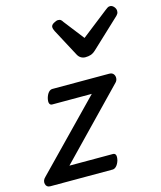

<svg xmlns="http://www.w3.org/2000/svg" viewBox="-139 -938 862 1027"><g transform="rotate(-15 292.0 -424.0)"><path d="M11 0Q-10 0 -14.5 -19.5Q-19 -39 -2 -55L353 -420H134Q123 -420 119 -430Q115 -440 120 -460Q126 -480 135.5 -490Q145 -500 156 -500H470Q487 -500 494.5 -490Q502 -480 501 -467Q500 -454 491 -445L138 -80H379Q390 -80 394 -70.5Q398 -61 393 -40Q387 -21 377 -10.5Q367 0 356 0ZM568 -848Q580 -848 589.5 -837Q599 -826 599 -814Q599 -804 595.5 -798.5Q592 -793 588 -789L429 -640Q415 -627 401.5 -622.5Q388 -618 371 -618Q358 -618 347 -624.5Q336 -631 329 -644L248 -796Q244 -804 242.5 -809.5Q241 -815 241 -819Q241 -831 256 -839.5Q271 -848 280 -848Q291 -848 296.5 -843Q302 -838 306 -831L393 -719L539 -833Q546 -838 552.5 -843Q559 -848 568 -848Z"/></g></svg>

Font: Playwrite NZ
Style: Regular
Weight: 400
Designer: Veronika Burian, José Scaglione
Foundry: TypeTogether
Version: Version 1.002